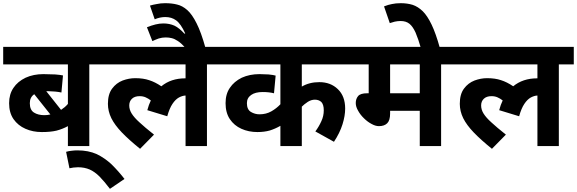

<svg xmlns="http://www.w3.org/2000/svg" viewBox="-20 -916 3618 1204"><path d="M633.8 -512.2H540V0H405.8V-125Q371.6 -106.4 334 -96.7Q296.9 -87.9 242.2 -87.9Q185.5 -87.9 139.6 -108.4Q92.8 -128.9 64.9 -168.9Q37.1 -209 37.1 -269Q37.1 -325.2 64.5 -365.2Q90.8 -404.8 140.6 -428.7Q189.9 -451.2 252 -451.2Q281.2 -451.2 326.2 -449.2Q360.8 -446.3 375 -442.9L365.2 -335.9Q330.6 -343.3 283.2 -344.2H270L362.8 -227.1Q375.5 -235.4 385.7 -244.1Q396 -252.9 405.8 -264.2V-512.2H0V-622.1H633.8ZM167 -269Q167 -226.1 193.4 -210Q218.8 -193.8 258.8 -193.8Q277.3 -193.8 295.9 -198.2L194.8 -325.2Q167 -306.2 167 -269Z M394.5 36.1Q411.6 30.8 429.7 29.3Q445.8 26.9 465.8 26.9Q534.2 26.9 587.4 50.8Q638.2 75.7 680.2 115.2Q724.1 158.7 760.7 206.1L669.4 268.1Q633.3 220.7 603.5 190.4Q573.2 160.6 542.5 147Q509.8 132.8 468.8 132.8Q456.5 132.8 439.9 134.8Q435.1 135.7 426.8 137.2Q418.5 138.7 415.5 139.2Z M619.6 -512.2V-622.1H1371.6V-512.2H1277.8V0H1143.6V-316.9Q1124.5 -316.4 1102.1 -304.7Q1080.1 -292.5 1061.5 -264.6Q1043 -237.3 1028.8 -187L903.8 -225.1Q912.6 -258.8 925.8 -286.1Q910.2 -298.3 893.1 -305.7Q876.5 -313 855.5 -313Q824.7 -313 807.6 -296.9Q790.5 -280.8 790.5 -254.9Q790.5 -228.5 805.7 -204.1Q821.8 -178.2 855 -148.4Q886.7 -118.7 945.8 -71.8L858.4 17.1Q788.6 -39.1 744.1 -85.4Q699.7 -131.8 678.2 -174.8Q656.7 -218.8 656.7 -265.1Q656.7 -325.2 683.1 -360.4Q709 -395.5 749 -411.1Q788.6 -425.8 827.6 -425.8Q878.9 -425.8 915.5 -413.1Q951.7 -401.9 991.7 -375Q1052.2 -424.8 1141.6 -424.8H1143.6V-512.2Z M1143.6 -615.2Q1115.2 -646.5 1094.7 -659.2Q1074.2 -672.9 1056.6 -676.8Q1040 -681.2 1018.6 -681.2Q997.1 -681.2 975.6 -674.8Q951.7 -666 935.5 -658.2L901.4 -745.1Q929.2 -756.3 955.1 -762.7Q980.5 -769 1004.4 -769Q1043 -769 1074.2 -754.9Q1105 -739.7 1136.2 -705.1L1141.6 -706.1Q1113.3 -768.1 1084 -788.6Q1056.2 -809.1 1016.6 -809.1Q982.4 -809.1 950.2 -794.9L920.4 -880.9Q939 -886.7 962.9 -890.6Q986.3 -896 1015.6 -896Q1057.1 -896 1089.8 -887.7Q1123 -880.4 1154.3 -853Q1184.6 -826.2 1212.9 -769.5Q1241.2 -713.9 1268.6 -615.2Z M2194.3 -512.2H1872.6V-373Q1919.9 -400.9 1982.4 -400.9Q2053.2 -400.9 2098.6 -356.9Q2144.5 -313 2144.5 -234.9Q2144.5 -189.9 2127.9 -136.7Q2110.8 -82 2074.2 -26.9L1957.5 -91.8Q1980.5 -123 1995.1 -155.8Q2010.3 -188 2010.3 -224.1Q2010.3 -260.3 1995.1 -276.4Q1979 -291 1954.6 -291Q1932.1 -291 1910.2 -277.3Q1886.2 -261.2 1872.6 -247.1V0H1738.3V-127Q1706.1 -108.4 1671.9 -97.7Q1637.2 -87.9 1594.2 -87.9Q1539.1 -87.9 1493.7 -108.4Q1448.2 -128.9 1421.4 -168.9Q1394.5 -209 1394.5 -269Q1394.5 -326.2 1421.4 -365.2Q1447.8 -404.8 1496.1 -428.7Q1545.4 -451.2 1607.4 -451.2Q1625 -451.2 1664.1 -449.2Q1696.3 -445.8 1708.5 -441.9L1698.2 -331.1Q1667 -338.9 1627.4 -338.9Q1580.6 -338.9 1554.7 -320.3Q1528.3 -301.8 1528.3 -269Q1528.3 -229 1553.7 -213.9Q1578.6 -199.2 1607.4 -199.2Q1648.9 -199.2 1681.6 -217.8Q1713.9 -236.3 1738.3 -262.2V-512.2H1357.4V-622.1H2194.3Z M2746.1 -512.2V0H2612.3V-221.2H2426.3V-204.1Q2426.3 -161.1 2408.2 -143.1Q2390.1 -125 2356 -125Q2334.5 -125 2310.1 -138.7Q2285.6 -151.4 2262.7 -173.8Q2239.7 -195.8 2225.6 -221.7Q2210.9 -246.6 2210.9 -270Q2210.9 -295.9 2225.6 -313.5Q2240.2 -331.1 2282.2 -331.1H2292V-512.2H2180.2V-622.1H2841.3V-512.2ZM2612.3 -512.2H2426.3V-331.1H2612.3Z M2619.1 -615.2Q2603.5 -670.4 2585.9 -711.9Q2568.8 -749.5 2547.9 -766.6Q2526.4 -784.2 2492.2 -784.2Q2474.1 -784.2 2455.6 -780.3Q2436.5 -775.4 2424.3 -771L2388.2 -876Q2415.5 -886.7 2437.5 -890.6Q2461.4 -896 2493.2 -896Q2533.2 -896 2567.4 -885.7Q2601.1 -874.5 2630.9 -845.7Q2659.7 -817.4 2686.5 -761.7Q2712.9 -707 2738.3 -615.2Z M2826.2 -512.2V-622.1H3578.1V-512.2H3484.4V0H3350.1V-316.9Q3331.1 -316.4 3308.6 -304.7Q3286.6 -292.5 3268.1 -264.6Q3249.5 -237.3 3235.4 -187L3110.4 -225.1Q3119.1 -258.8 3132.3 -286.1Q3116.7 -298.3 3099.6 -305.7Q3083 -313 3062 -313Q3031.2 -313 3014.2 -296.9Q2997.1 -280.8 2997.1 -254.9Q2997.1 -228.5 3012.2 -204.1Q3028.3 -178.2 3061.5 -148.4Q3093.3 -118.7 3152.3 -71.8L3064.9 17.1Q2995.1 -39.1 2950.7 -85.4Q2906.2 -131.8 2884.8 -174.8Q2863.3 -218.8 2863.3 -265.1Q2863.3 -325.2 2889.6 -360.4Q2915.5 -395.5 2955.6 -411.1Q2995.1 -425.8 3034.2 -425.8Q3085.4 -425.8 3122.1 -413.1Q3158.2 -401.9 3198.2 -375Q3258.8 -424.8 3348.1 -424.8H3350.1V-512.2Z"/></svg>

Font: Droid Sans Thai
Style: Bold
Weight: 700
Designer: Steve Matteson
Foundry: Ascender Corporation
Version: Version 1.00